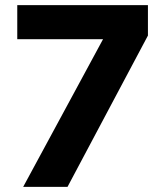

<svg xmlns="http://www.w3.org/2000/svg" viewBox="-20 -725 640 745"><path d="M70 0 408 -625 409 -573H47V-705H554V-587L242 0Z"/></svg>

Font: Nunito Sans 10pt ExtraBold
Style: Regular
Weight: 800
Designer: Vernon Adams
Foundry: Vernon Adams
Version: Version 3.101;gftools[0.9.27]